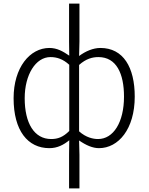

<svg xmlns="http://www.w3.org/2000/svg" viewBox="-20 -815 830 1073"><path d="M366 238H424V50L422 -30C461 -3 498 13 533 13C642 13 733 -94 733 -275C733 -439 669 -547 541 -547C501 -547 458 -529 422 -502L424 -583V-795H366V-583L367 -504C332 -528 299 -547 256 -547C147 -547 56 -438 56 -266C56 -85 135 13 256 13C301 13 336 -6 367 -31L366 50ZM266 -38C171 -38 118 -127 118 -266C118 -397 179 -496 262 -496C298 -496 332 -485 367 -453V-83C332 -48 302 -38 266 -38ZM528 -38C501 -38 461 -46 422 -81V-452C461 -487 497 -496 530 -496C631 -496 673 -403 673 -275C673 -132 614 -38 528 -38Z"/></svg>

Font: Spoqa Han Sans Neo Light
Style: Regular
Weight: 300
Designer: [Spoqa Han Sans Neo] Dong-huui Kim ___ Younghwa Kang ___ Yujin Lee ___ [Noto Sans] Ryoko NISHIZUKA ____ (kana & ideograp
Foundry: Spoqa (http://www.spoqa-han-sans.com)
Version: Version 1.100;hotconv 1.0.109;makeotfexe 2.5.65596